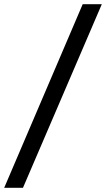

<svg xmlns="http://www.w3.org/2000/svg" viewBox="-89 -730 503 910"><path d="M-69.1 160 302.9 -710H393.5L19.9 160Z"/></svg>

Font: Source Sans Variable
Style: Italic
Weight: 200
Italic angle: -11°
Designer: Paul D. Hunt
Foundry: Adobe Systems Incorporated
Version: Version 3.006;hotconv 1.0.111;makeotfexe 2.5.65597